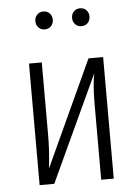

<svg xmlns="http://www.w3.org/2000/svg" viewBox="-53 -781 593 823"><g transform="rotate(-5 243.5 -370.0)"><path d="M403 0H349V-329Q349 -404 359 -457L147 0H84V-523H139V-212Q139 -139 130 -67L340 -523H403ZM202 -702Q202 -685 191.5 -674Q181 -663 164 -663Q148 -663 137.5 -674Q127 -685 127 -702Q127 -718 137.5 -729Q148 -740 164 -740Q181 -740 191.5 -729Q202 -718 202 -702ZM360 -702Q360 -685 349.5 -674Q339 -663 322 -663Q306 -663 295.5 -674Q285 -685 285 -702Q285 -718 295.5 -729Q306 -740 322 -740Q339 -740 349.5 -729Q360 -718 360 -702Z"/></g></svg>

Font: Fira Sans Extra Condensed Light
Style: Regular
Weight: 300
Width: 1
Designer: Carrois Corporate & Edenspiekermann AG
Foundry: Carrois Corporate GbR & Edenspiekermann AG
Version: Version 4.203